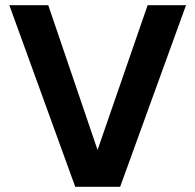

<svg xmlns="http://www.w3.org/2000/svg" viewBox="-20 -720 753 740"><path d="M270 0 16 -700H166L356 -142L549 -700H697L443 0Z"/></svg>

Font: DM Sans 10pt ExtraBold
Style: Regular
Weight: 800
Version: Version 4.004;gftools[0.9.30]